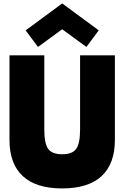

<svg xmlns="http://www.w3.org/2000/svg" viewBox="-20 -1068 715 1103"><path d="M34.5 -264.5V-750H234.5V-324.5Q234.5 -243.6 256.8 -212.7Q279.1 -181.8 337.3 -181.8Q395.5 -181.8 417.7 -212.7Q440 -243.6 440 -324.5V-750H640V-264.5Q640 -126.8 563.4 -56.1Q486.8 14.5 337.3 14.5Q187.7 14.5 111.1 -56.1Q34.5 -126.8 34.5 -264.5ZM198.2 -798.2 127.3 -893.6 337.3 -1048.2 547.3 -893.6 476.4 -798.2 337.3 -900Z"/></svg>

Font: Spartan MB Black
Style: Regular
Weight: 900
Designer: Matt Bailey, Mirko Velimirovic
Foundry: Matt Bailey
Version: Version 1.005